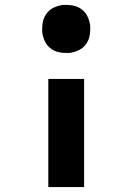

<svg xmlns="http://www.w3.org/2000/svg" viewBox="-20 -548 540 783"><path d="M177 215V-226H323V215ZM250 -332Q238 -332 225.5 -334Q213 -336 202 -341Q191 -346 181.5 -354.5Q172 -363 166 -373.5Q160 -384 156 -398Q152 -412 152 -420V-430Q152 -442 154 -454.5Q156 -467 161 -478Q166 -489 174.5 -498.5Q183 -508 193.5 -514Q204 -520 218 -524Q232 -528 240 -528H250Q262 -528 274.5 -526Q287 -524 298 -519Q309 -514 318.5 -505.5Q328 -497 334 -486.5Q340 -476 344 -462Q348 -448 348 -440V-430Q348 -418 346 -405.5Q344 -393 339 -382Q334 -371 325.5 -361.5Q317 -352 306.5 -346Q296 -340 282 -336Q268 -332 260 -332Z"/></svg>

Font: Iosevka Aile Heavy
Style: Regular
Weight: 900
Designer: Belleve Invis
Foundry: Belleve Invis
Version: Version 31.1.0; ttfautohint (v1.8.4)